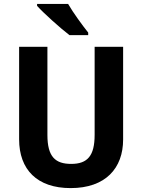

<svg xmlns="http://www.w3.org/2000/svg" viewBox="-20 -1047 728 984"><path d="M329 -1027H170V-1017C203 -980 291 -901 336 -867H432V-880C404 -915 354 -983 329 -1027ZM611 -332V-807H465V-356C465 -249 429 -207 345 -207C264 -207 223 -243 223 -355V-807H78V-333C78 -178 170 -83 342 -83C521 -83 611 -185 611 -332Z"/></svg>

Font: Noto Sans Kannada UI SemiCondensed
Style: Bold
Weight: 700
Width: 4
Designer: Jelle Bosma - Monotype Design Team
Foundry: Monotype Imaging Inc.
Version: Version 2.005